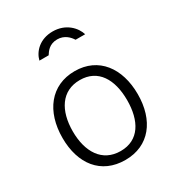

<svg xmlns="http://www.w3.org/2000/svg" viewBox="-183 -881 930 1007"><g transform="rotate(-30 281.5 -377.5)"><path d="M428 -667C415 -711 368 -765 287 -765C209 -765 163 -716 151 -667H207C218 -684 238 -717 287 -717C331 -717 357 -688 370 -667ZM282 10C427 10 510 -99 510 -257C510 -415 427 -527 283 -527C138 -527 53 -415 53 -255C53 -98 135 10 282 10ZM284 -43C172 -43 117 -134 117 -258C117 -383 172 -473 283 -473C393 -473 446 -384 446 -258C446 -133 395 -43 284 -43Z"/></g></svg>

Font: United Sans ExtraLight
Style: Regular
Weight: 200
Designer: Pablo Impallari, Rodrigo Fuenzalida (Modified by Dan O. Williams)
Version: Version 1.000;PS 001.000;hotconv 1.0.88;makeotf.lib2.5.64775